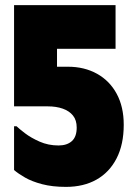

<svg xmlns="http://www.w3.org/2000/svg" viewBox="-20 -720 525 751"><path d="M203 -459H246Q310 -459 359.5 -431.5Q409 -404 436.5 -353Q464 -302 464 -232Q464 -155 436 -100.5Q408 -46 357.5 -17.5Q307 11 238 11Q185 11 145 0.5Q105 -10 78 -25.5Q51 -41 35 -55V-226H45Q54 -217 77.5 -199Q101 -181 135 -166Q169 -151 209 -151Q242 -151 261 -168Q280 -185 280 -221Q280 -250 265.5 -268Q251 -286 225.5 -295Q200 -304 167 -304H35V-700H432V-529H203Z"/></svg>

Font: Phudu Light ExtraBold
Style: Regular
Weight: 800
Version: Version 1.005;gftools[0.9.23]